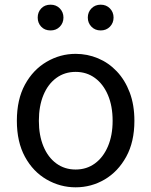

<svg xmlns="http://www.w3.org/2000/svg" viewBox="-20 -787 646 820"><path d="M303 13Q237 13 179 -20.5Q121 -54 86.5 -117.5Q52 -181 52 -271Q52 -362 86.5 -425.5Q121 -489 179 -523Q237 -557 303 -557Q353 -557 398.5 -538Q444 -519 479 -482Q514 -445 534 -392Q554 -339 554 -271Q554 -181 519 -117.5Q484 -54 427 -20.5Q370 13 303 13ZM303 -63Q350 -63 385.5 -89Q421 -115 441 -162Q461 -209 461 -271Q461 -334 441 -381Q421 -428 385.5 -454Q350 -480 303 -480Q256 -480 220.5 -454Q185 -428 165.5 -381Q146 -334 146 -271Q146 -209 165.5 -162Q185 -115 220.5 -89Q256 -63 303 -63ZM196 -657Q171 -657 156 -673Q141 -689 141 -712Q141 -735 156 -751Q171 -767 196 -767Q220 -767 235.5 -751Q251 -735 251 -712Q251 -689 235.5 -673Q220 -657 196 -657ZM410 -657Q386 -657 370.5 -673Q355 -689 355 -712Q355 -735 370.5 -751Q386 -767 410 -767Q434 -767 449.5 -751Q465 -735 465 -712Q465 -689 449.5 -673Q434 -657 410 -657Z"/></svg>

Font: Noto Sans HK Thin
Style: Regular
Weight: 400
Version: Version 2.004-H2;hotconv 1.0.118;makeotfexe 2.5.65603